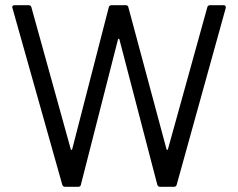

<svg xmlns="http://www.w3.org/2000/svg" viewBox="-20 -720 918 740"><path d="M220 -8 28 -689 27 -692Q27 -700 37 -700H90Q99 -700 101 -692L253 -144Q255 -142 256 -142Q256 -142 258 -144L399 -691Q401 -700 410 -700H464Q474 -700 475 -691L622 -144Q624 -142 625 -142Q625 -142 627 -144L779 -692Q781 -700 790 -700H841Q852 -700 850 -689L661 -8Q659 0 650 0H597Q588 0 586 -9L440 -569Q438 -571 438 -571Q437 -571 435 -569L292 -9Q291 0 281 0H231Q223 0 220 -8Z"/></svg>

Font: Barlow GEO
Style: Regular
Weight: 400
Designer: Jeremy Tribby
Foundry: Tribby Type
Version: Version 1.408